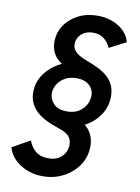

<svg xmlns="http://www.w3.org/2000/svg" viewBox="-94 -793 722 991"><g transform="rotate(10 267.0 -297.5)"><path d="M200.2 134.8Q153.3 134.8 114.3 118.4Q75.2 102.1 49.6 75.2Q23.9 48.3 15.6 15.6L108.4 -36.6Q120.6 -3.4 145.5 17.6Q170.4 38.6 211.9 38.6Q245.1 38.6 266.4 25.9Q287.6 13.2 298.1 -6.8Q308.6 -26.9 308.6 -48.8Q308.6 -78.1 292.7 -93.8Q276.9 -109.4 253.4 -117.9Q230 -126.5 206.1 -135.3Q165 -150.4 136.2 -171.4Q107.4 -192.4 92 -220.7Q76.7 -249 76.7 -284.7Q76.7 -329.6 98.6 -366.9Q120.6 -404.3 158.2 -431.2Q195.8 -458 242.7 -470.2L236.8 -434.1Q192.9 -449.7 166.3 -480.7Q139.6 -511.7 139.6 -559.6Q139.6 -607.9 165.5 -646.5Q191.4 -685.1 235.8 -707.8Q280.3 -730.5 335.9 -730.5Q398.9 -730.5 447 -700.9Q495.1 -671.4 507.8 -621.6L420.4 -576.7Q409.7 -603 387.2 -621.6Q364.7 -640.1 329.1 -640.1Q301.3 -640.1 282.2 -629.2Q263.2 -618.2 253.7 -601.3Q244.1 -584.5 244.1 -566.4Q244.1 -545.9 255.9 -531.7Q267.6 -517.6 286.4 -507.6Q305.2 -497.6 326.7 -489.7Q348.1 -481.9 367.7 -473.1Q419.4 -451.2 447.8 -417Q476.1 -382.8 476.1 -331.1Q476.1 -285.6 455.1 -247.6Q434.1 -209.5 397 -182.4Q359.9 -155.3 311 -141.6L317.9 -190.4Q366.2 -174.3 391.1 -140.9Q416 -107.4 416 -59.6Q416 -4.9 387 38.8Q357.9 82.5 308.8 108.6Q259.8 134.8 200.2 134.8ZM265.1 -216.3Q301.8 -216.3 326.7 -231.9Q351.6 -247.6 363.8 -271Q376 -294.4 376 -318.4Q376 -351.1 352.1 -372.6Q328.1 -394 285.6 -394Q250.5 -394 224.9 -379.4Q199.2 -364.7 185.8 -342Q172.4 -319.3 172.4 -295.4Q172.4 -264.6 195.3 -240.5Q218.3 -216.3 265.1 -216.3Z"/></g></svg>

Font: Reddit Sans SemiBold
Style: Italic
Weight: 600
Italic angle: -11.25°
Designer: Stephen Hutchings
Version: Version 1.013